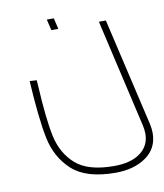

<svg xmlns="http://www.w3.org/2000/svg" viewBox="-88 -627 811 947"><g transform="rotate(-10 317.5 -153.5)"><path d="M75 -271 110 -269 112 -243Q121 -74 140 15Q159 104 221 159Q283 214 413 214Q497 214 544.5 179Q592 144 592 83Q592 65 587 42L462 -500H497L622 38Q628 64 628 86Q628 163 567.5 205.5Q507 248 415 248Q268 248 197.5 183.5Q127 119 106.5 18Q86 -83 75 -271ZM211 -555H246L259 -500H224Z"/></g></svg>

Font: Cairo ExtraLight
Style: Italic
Weight: 275
Italic angle: -13°
Designer: Mohamed Gaber, Accademia di Belle Arti di Urbino and others
Foundry: Kief Type Foundry, Accademia di Belle Arti di Urbino and others
Version: Version 3.011